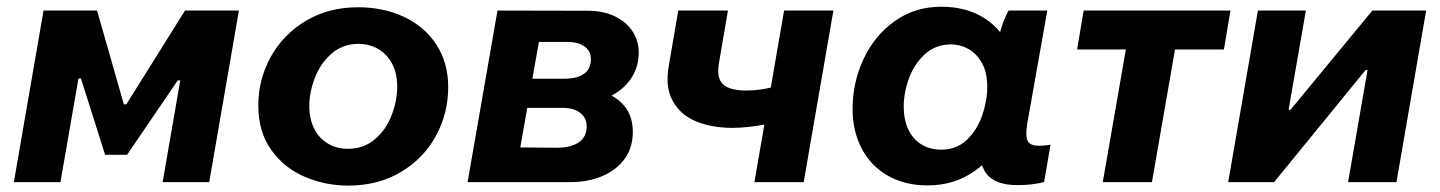

<svg xmlns="http://www.w3.org/2000/svg" viewBox="-20 -552 4365 582"><path d="M112 -520H274.2L355.4 -235.8H363L540.8 -520H704.2L614.2 0H473L526.4 -308.4H518.8L365.2 -82.8H298.6L225.4 -314H217.8L163.2 0H22Z M763 -232.4Q763 -311.2 800.7 -379.5Q838.4 -447.8 907.3 -488.9Q976.2 -530 1065.4 -530Q1143 -530 1205.3 -500.5Q1267.6 -471 1303.1 -416.3Q1338.6 -361.6 1338.6 -287.6Q1338.6 -208.6 1301.4 -140.1Q1264.2 -71.6 1195.1 -30.5Q1126 10.6 1035.6 10.6Q967.2 10.6 904.9 -15.6Q842.6 -41.8 802.8 -96.6Q763 -151.4 763 -232.4ZM1184 -288.8Q1184 -330.4 1168.2 -359.6Q1152.4 -388.8 1125.7 -403.9Q1099 -419 1066.8 -419Q1019.2 -419 985.3 -389.6Q951.4 -360.2 934.5 -316.3Q917.6 -272.4 917.6 -231.2Q917.6 -192 932 -162.8Q946.4 -133.6 973.1 -117.3Q999.8 -101 1035.2 -101Q1082.8 -101 1116.7 -130.1Q1150.6 -159.2 1167.3 -203.1Q1184 -247 1184 -288.8Z M1488 -520 1762.2 -519.4Q1808.8 -519.4 1844 -502.4Q1879.2 -485.4 1897.7 -456.4Q1916.2 -427.4 1916.2 -393.2Q1916.2 -345 1888.5 -307.9Q1860.8 -270.8 1809.4 -251.2L1810.2 -273Q1853.4 -256.8 1875.8 -226.8Q1898.2 -196.8 1898.2 -152.2Q1898.2 -104.2 1873.1 -70Q1848 -35.8 1805 -17.9Q1762 0 1710.2 0H1397.4ZM1524.8 -105.4 1667 -104.2Q1708.2 -103.6 1733.3 -119.8Q1758.4 -136 1758.4 -169.8Q1758.4 -194.2 1739 -209.6Q1719.6 -225 1685.6 -225H1531.2L1546.2 -313.4H1689.8Q1729.6 -313.4 1750.4 -328.4Q1771.2 -343.4 1771.2 -373.2Q1771.2 -396.4 1752.5 -410.6Q1733.8 -424.8 1700.6 -424.8H1580.6L1619.6 -459.6L1551.8 -74.8Z M2007.4 -353.4 2036 -520H2186.6L2159.2 -360.2Q2151.6 -315.4 2171.8 -296.5Q2192 -277.6 2241.6 -277.6Q2265 -277.6 2288.2 -281Q2311.4 -284.4 2333 -291.2L2314.4 -177.4Q2306 -175.8 2300 -174.8Q2273.8 -170.2 2248.9 -167.3Q2224 -164.4 2200.2 -164.4Q2136.6 -164.4 2089 -184.5Q2041.4 -204.6 2018.6 -247.1Q1995.8 -289.6 2007.4 -353.4ZM2356.8 -520H2506.2L2416.2 0H2266.8Z M2954.2 -166.6 2973.4 -165.2 3005.2 -430.8Q3007.4 -438.8 3010.2 -450.2Q3020.2 -489 3037.2 -520H3154.6L3094.8 -182.8Q3087.6 -141.4 3094.6 -125.8Q3101.6 -110.2 3129.2 -110.2Q3148.6 -110.2 3164.4 -113.6L3145 -0.2Q3109 9.2 3063.8 9.2Q2989 9.2 2964.1 -34.6Q2939.2 -78.4 2954.2 -166.6ZM3060.8 -302.2Q3060.8 -219 3027.6 -147.3Q2994.4 -75.6 2933.4 -32.8Q2872.4 10 2791.6 10Q2723.6 10 2672.1 -19Q2620.6 -48 2592.5 -100.8Q2564.4 -153.6 2564.4 -222.2Q2564.4 -301.8 2597.5 -372.9Q2630.6 -444 2691.9 -487.8Q2753.2 -531.6 2833.4 -531.6Q2903.4 -531.6 2954.9 -502.3Q3006.4 -473 3033.6 -420.7Q3060.8 -368.4 3060.8 -302.2ZM2719.4 -228.8Q2719.4 -189.2 2733.3 -159.7Q2747.2 -130.2 2772.8 -114.3Q2798.4 -98.4 2833.6 -98.4Q2879.8 -98.4 2911.1 -128.5Q2942.4 -158.6 2957.5 -202.9Q2972.6 -247.2 2972.6 -288.4Q2972.6 -333.2 2956 -362Q2939.4 -390.8 2914.5 -404.1Q2889.6 -417.4 2863.8 -417.4Q2816.4 -417.4 2783.9 -388Q2751.4 -358.6 2735.4 -314.8Q2719.4 -271 2719.4 -228.8Z M3264.8 -520H3709.8L3690 -402H3245ZM3471.8 0H3322.8L3399.6 -441.4H3548.6Z M3793 -520H3938.4L3886 -219.2H3891.8L4140 -520H4303L4213 0H4066.4L4125.4 -340H4119.6L3842.2 0H3703Z"/></svg>

Font: Fixel Italic Variable Display Thin
Style: Italic
Weight: 100
Italic angle: -10°
Designer: AlfaBravo + MacPaw
Foundry: Kyrylo Tkachov, Marchela Mozhyna, Serhii Makarenko, Maria Weinstein, Zakhar Kryvoshyya
Version: Version 1.210;Glyphs 3.2 (3217)